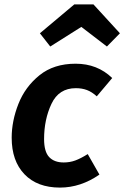

<svg xmlns="http://www.w3.org/2000/svg" viewBox="-20 -835 564 871"><path d="M489 -481 419 -398Q397 -418 374.5 -426.5Q352 -435 324 -435Q247 -435 213.5 -364Q180 -293 180 -204Q180 -147 203 -122.5Q226 -98 269 -98Q297 -98 321.5 -107Q346 -116 378 -136L431 -43Q346 16 252 16Q149 16 91 -44.5Q33 -105 33 -210Q33 -286 63.5 -363.5Q94 -441 159 -493.5Q224 -546 323 -546Q422 -546 489 -481ZM161 -684 317 -815H404L524 -684L465 -624L349 -713L208 -624Z"/></svg>

Font: Fira Sans SemiBold
Style: Italic
Weight: 600
Italic angle: -8°
Designer: bBox Type GmbH & Carrois Corporate GbR & Edenspiekermann AG
Foundry: bBox Type GmbH & Carrois Corporate GbR & Edenspiekermann AG
Version: Version 4.301